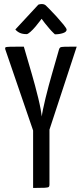

<svg xmlns="http://www.w3.org/2000/svg" viewBox="-20 -931 404 951"><path d="M207 -234 161 -235 6 -687Q4 -694 7.5 -696.5Q11 -699 31 -699.5Q51 -700 98 -700L138 -563Q145 -539 153.5 -507.5Q162 -476 169.5 -445Q177 -414 181.5 -389.5Q186 -365 187 -354Q188 -365 193 -389.5Q198 -414 205.5 -445Q213 -476 221.5 -507.5Q230 -539 237 -563L272 -685Q274 -693 278.5 -696Q283 -699 301 -699.5Q319 -700 360 -700ZM144 0V-342H225V-16Q225 -8 221.5 -5Q218 -2 201.5 -1Q185 0 144 0ZM252 -761Q252 -761 243.5 -769Q235 -777 224 -790Q213 -803 202.5 -816Q192 -829 186 -838Q186 -838 177.5 -826.5Q169 -815 156 -799.5Q143 -784 130.5 -773Q118 -762 112 -762Q91 -762 77.5 -768.5Q64 -775 56 -785L170 -908Q178 -911 187 -911Q194 -911 200 -908.5Q206 -906 212 -899Q212 -899 227 -884Q242 -869 261 -848Q280 -827 295 -808.5Q310 -790 310 -784Q310 -773 292 -767Q274 -761 252 -761Z"/></svg>

Font: Yanone Kaffeesatz ExtraLight
Style: Regular
Weight: 400
Version: Version 2.003